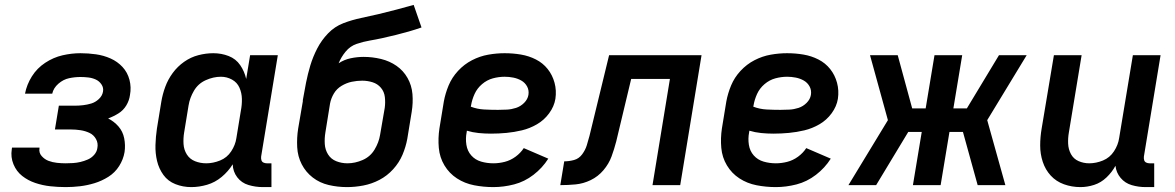

<svg xmlns="http://www.w3.org/2000/svg" viewBox="-20 -755 4792 783"><path d="M248 8Q277 8 306.5 4.5Q336 1 365.5 -8Q395 -17 422 -34Q449 -51 466 -78Q483 -105 488 -135Q492 -163 486.5 -191Q481 -219 463 -239.5Q445 -260 421 -272Q443 -280 463 -292.5Q483 -305 495 -325Q507 -345 510 -367Q516 -399 508 -429.5Q500 -460 479.5 -482Q459 -504 431 -516.5Q403 -529 371.5 -533.5Q340 -538 308 -538Q272 -538 235 -529.5Q198 -521 164.5 -499Q131 -477 110 -443.5Q89 -410 82 -373H193Q198 -396 218 -413.5Q238 -431 261.5 -436Q285 -441 308 -441Q325 -441 341 -439Q357 -437 371 -430.5Q385 -424 394 -410.5Q403 -397 400 -381Q397 -364 383 -351Q369 -338 352.5 -333Q336 -328 319 -326Q302 -324 285 -324H220L204 -227H269Q289 -227 308.5 -224Q328 -221 345 -213Q362 -205 371.5 -188Q381 -171 377 -151Q375 -136 364 -123.5Q353 -111 338 -104.5Q323 -98 308 -94.5Q293 -91 278 -90Q263 -89 248 -89Q230 -89 212 -91Q194 -93 178 -99Q162 -105 150 -118.5Q138 -132 141 -150V-153H29Q28 -149 28 -146Q23 -114 35 -85Q47 -56 70.5 -37.5Q94 -19 123.5 -9Q153 1 184.5 4.5Q216 8 248 8Z M760 8Q792 8 824.5 -1.5Q857 -11 884 -33.5Q911 -56 929 -85Q930 -55 947.5 -32Q965 -9 993.5 -0.5Q1022 8 1052 8H1087V-89H1068Q1061 -89 1054.5 -92Q1048 -95 1046 -102Q1044 -109 1045 -117L1113 -530H1000L984 -433Q977 -464 959.5 -489.5Q942 -515 912.5 -526.5Q883 -538 850 -538Q820 -538 789 -530Q758 -522 731 -503Q704 -484 684.5 -457.5Q665 -431 654 -401Q643 -371 638 -341L620 -231Q615 -197 614 -163.5Q613 -130 620.5 -98.5Q628 -67 646.5 -41.5Q665 -16 695.5 -4Q726 8 760 8ZM821 -89Q797 -89 775.5 -97.5Q754 -106 742 -125Q730 -144 728.5 -167.5Q727 -191 731 -215L749 -325Q754 -356 771 -385Q788 -414 819 -428Q850 -442 881 -442Q905 -442 926 -430.5Q947 -419 956.5 -397.5Q966 -376 966.5 -351.5Q967 -327 962 -302L944 -192Q940 -164 923 -138Q906 -112 877.5 -100.5Q849 -89 821 -89Z M1395 8Q1428 8 1462 1.5Q1496 -5 1527.5 -21.5Q1559 -38 1583.5 -65Q1608 -92 1621.5 -124Q1635 -156 1641 -189L1659 -299Q1665 -336 1662 -371.5Q1659 -407 1642 -437Q1625 -467 1597 -486.5Q1569 -506 1534 -514.5Q1499 -523 1463 -523Q1437 -523 1410.5 -517.5Q1384 -512 1361 -497Q1371 -522 1389.5 -544.5Q1408 -567 1434.5 -576Q1461 -585 1487.5 -589.5Q1514 -594 1541 -600Q1568 -606 1594.5 -612.5Q1621 -619 1647 -626.5Q1673 -634 1699 -643L1667 -735Q1631 -725 1595.5 -715.5Q1560 -706 1524 -697.5Q1488 -689 1452 -681.5Q1416 -674 1380.5 -660.5Q1345 -647 1318 -619Q1291 -591 1273.5 -557Q1256 -523 1245.5 -488Q1235 -453 1228 -417.5Q1221 -382 1215 -347Q1215 -346 1215 -344.5Q1215 -343 1215 -342L1196 -231Q1190 -193 1192 -155Q1194 -117 1210.5 -85Q1227 -53 1255.5 -31Q1284 -9 1320.5 -0.5Q1357 8 1395 8ZM1397 -89Q1373 -89 1351.5 -97.5Q1330 -106 1318 -125Q1306 -144 1304.5 -167.5Q1303 -191 1307 -215L1326 -333Q1330 -354 1341.5 -373.5Q1353 -393 1373 -405Q1393 -417 1414.5 -421.5Q1436 -426 1457 -426Q1479 -426 1499.5 -419.5Q1520 -413 1533.5 -397Q1547 -381 1549.5 -359Q1552 -337 1549 -315L1530 -205Q1525 -174 1507.5 -145Q1490 -116 1459 -102.5Q1428 -89 1397 -89Z M1992 8Q2034 8 2076.5 -3Q2119 -14 2155.5 -42Q2192 -70 2216 -108L2116 -151Q2103 -131 2082.5 -116Q2062 -101 2038.5 -95Q2015 -89 1992 -89Q1966 -89 1942 -96Q1918 -103 1902 -121Q1886 -139 1882 -164.5Q1878 -190 1883 -215L1884 -222Q1907 -215 1932 -212.5Q1957 -210 1982 -210Q2014 -210 2045.5 -213Q2077 -216 2108.5 -223.5Q2140 -231 2169.5 -248Q2199 -265 2219.5 -293Q2240 -321 2245 -352Q2250 -386 2241.5 -417.5Q2233 -449 2213.5 -473.5Q2194 -498 2165.5 -512.5Q2137 -527 2104.5 -532.5Q2072 -538 2038 -538Q2005 -538 1971 -532Q1937 -526 1905 -509.5Q1873 -493 1848 -466Q1823 -439 1809.5 -406.5Q1796 -374 1790 -341L1772 -231Q1766 -191 1769.5 -152Q1773 -113 1792.5 -80.5Q1812 -48 1843.5 -27.5Q1875 -7 1913.5 0.5Q1952 8 1992 8ZM2011 -307Q1982 -307 1954 -308.5Q1926 -310 1900 -320L1901 -325Q1905 -349 1915.5 -372Q1926 -395 1946 -412Q1966 -429 1990 -435.5Q2014 -442 2038 -442Q2056 -442 2073.5 -438.5Q2091 -435 2106 -426.5Q2121 -418 2129.5 -402.5Q2138 -387 2135 -368Q2132 -350 2117.5 -335.5Q2103 -321 2084.5 -315Q2066 -309 2047.5 -308Q2029 -307 2011 -307Z M2265 0Q2296 0 2327.5 -3Q2359 -6 2389 -20.5Q2419 -35 2441 -61Q2463 -87 2474 -117Q2485 -147 2493 -178L2554 -433H2712L2641 0H2754L2841 -530H2464L2384 -201Q2379 -182 2373 -162.5Q2367 -143 2354 -125.5Q2341 -108 2321 -102.5Q2301 -97 2281 -97Z M3144 8Q3186 8 3228.5 -3Q3271 -14 3307.5 -42Q3344 -70 3368 -108L3268 -151Q3255 -131 3234.5 -116Q3214 -101 3190.5 -95Q3167 -89 3144 -89Q3118 -89 3094 -96Q3070 -103 3054 -121Q3038 -139 3034 -164.5Q3030 -190 3035 -215L3036 -222Q3059 -215 3084 -212.5Q3109 -210 3134 -210Q3166 -210 3197.5 -213Q3229 -216 3260.5 -223.5Q3292 -231 3321.5 -248Q3351 -265 3371.5 -293Q3392 -321 3397 -352Q3402 -386 3393.5 -417.5Q3385 -449 3365.5 -473.5Q3346 -498 3317.5 -512.5Q3289 -527 3256.5 -532.5Q3224 -538 3190 -538Q3157 -538 3123 -532Q3089 -526 3057 -509.5Q3025 -493 3000 -466Q2975 -439 2961.5 -406.5Q2948 -374 2942 -341L2924 -231Q2918 -191 2921.5 -152Q2925 -113 2944.5 -80.5Q2964 -48 2995.5 -27.5Q3027 -7 3065.5 0.5Q3104 8 3144 8ZM3163 -307Q3134 -307 3106 -308.5Q3078 -310 3052 -320L3053 -325Q3057 -349 3067.5 -372Q3078 -395 3098 -412Q3118 -429 3142 -435.5Q3166 -442 3190 -442Q3208 -442 3225.5 -438.5Q3243 -435 3258 -426.5Q3273 -418 3281.5 -402.5Q3290 -387 3287 -368Q3284 -350 3269.5 -335.5Q3255 -321 3236.5 -315Q3218 -309 3199.5 -308Q3181 -307 3163 -307Z M3440 0H3553L3684 -217H3739L3703 0H3816L3852 -217H3907L3967 0H4080L4006 -265L4167 -530H4054L3923 -313H3868L3904 -530H3791L3755 -313H3700L3641 -530H3528L3601 -265Z M4386 8Q4414 8 4442 -1Q4470 -10 4492.5 -31.5Q4515 -53 4529 -79Q4532 -51 4550 -29.5Q4568 -8 4595.5 0Q4623 8 4652 8H4687V-89H4668Q4661 -89 4654.5 -92Q4648 -95 4646 -102Q4644 -109 4645 -117L4713 -530H4600L4544 -192Q4540 -164 4523 -138Q4506 -112 4478 -100.5Q4450 -89 4422 -89Q4399 -89 4378.5 -98Q4358 -107 4347.5 -126.5Q4337 -146 4336 -169Q4335 -192 4339 -215L4391 -530H4278L4228 -231Q4222 -196 4222 -161.5Q4222 -127 4232.5 -95Q4243 -63 4265 -39Q4287 -15 4319 -3.5Q4351 8 4386 8Z"/></svg>

Font: Iosevka Sparkle Semibold
Style: Italic
Weight: 600
Italic angle: -9°
Designer: Belleve Invis
Foundry: Belleve Invis
Version: Version 4.5.0; ttfautohint (v1.8.3)